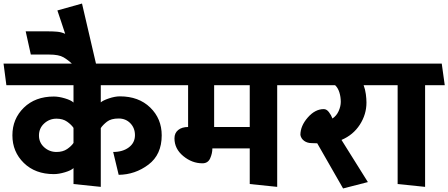

<svg xmlns="http://www.w3.org/2000/svg" viewBox="-31 -1039 2531 1084"><path d="M39 -275Q39 -368 103.5 -431Q168 -494 273 -494Q301 -494 336 -483.5Q371 -473 384 -460V-558H5Q1 -589 -3 -619Q-7 -649 -11 -680H910L926 -558H538V-461Q550 -472 584 -483.5Q618 -495 646 -495Q752 -495 817 -432Q882 -369 882 -275Q882 -166 807 -109.5Q732 -53 639 -52Q631 -84 623.5 -116.5Q616 -149 608 -181Q662 -181 696.5 -207Q731 -233 731 -276Q731 -316 705 -343Q679 -370 639 -370Q596 -370 573 -352Q550 -334 538 -316V16L384 0V-90Q371 -77 336 -66.5Q301 -56 273 -56Q168 -56 103.5 -119Q39 -182 39 -275ZM288 -181Q324 -181 348 -197.5Q372 -214 384 -232V-317Q372 -335 348 -352Q324 -369 288 -369Q248 -369 218.5 -342Q189 -315 189 -274Q189 -234 218.5 -207.5Q248 -181 288 -181Z M512 -675 381 -674Q354 -700 327.5 -715.5Q301 -731 247 -731H143L114 -862H241Q268 -862 291.5 -860Q315 -858 337 -848Q335 -856 315 -914.5Q295 -973 293 -980L432 -1019Z M1379 0V-201H1168Q1168 -173 1155.5 -145Q1143 -117 1112 -117Q1053 -117 1003.5 -158Q954 -199 954 -258Q954 -288 975 -305Q996 -322 1031 -322V-558H921Q917 -589 913 -619Q909 -649 905 -680H1628L1645 -558H1534V16ZM1379 -558H1178V-322H1379Z M2125 -558H2022Q2031 -534 2034.5 -507.5Q2038 -481 2038 -460Q2038 -393 2000.5 -335Q1963 -277 1897 -249L2046 -11L1906 25L1760 -230Q1758 -230 1744.5 -230.5Q1731 -231 1729 -231Q1704 -231 1686.5 -243.5Q1669 -256 1665 -277Q1665 -328 1706.5 -375.5Q1748 -423 1797 -423Q1813 -423 1826 -406Q1839 -389 1846 -370Q1869 -385 1881 -412Q1893 -439 1893 -464Q1893 -492 1885 -517.5Q1877 -543 1861 -558H1640L1623 -680H2108Z M2214 0V-558H2120L2103 -680H2463L2480 -558H2369V16Z"/></svg>

Font: Palanquin Dark Medium
Style: Regular
Weight: 500
Designer: Pria Ravichandran
Version: Version 1.001